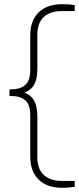

<svg xmlns="http://www.w3.org/2000/svg" viewBox="-20 -770 378 920"><path d="M278 130Q206.5 130 165.8 91Q125 52 125 -20.5V-217Q125 -267 102 -288.5Q79 -310 33 -310H25.5V-342H33Q79 -342 102 -364Q125 -386 125 -435V-599.5Q125 -672.5 165.8 -711.2Q206.5 -750 278 -750Q294.5 -750 310.8 -748.8Q327 -747.5 338 -745V-717H276Q221 -717 190 -688.8Q159 -660.5 159 -603V-440Q159 -389 141.5 -361Q124 -333 87 -323V-329Q124 -319.5 141.5 -291.2Q159 -263 159 -212V-17Q159 40 190 68.5Q221 97 276 97H338V125Q327 127 310.8 128.5Q294.5 130 278 130Z"/></svg>

Font: Encode Sans SC Thin
Style: Regular
Weight: 250
Designer: Multiple Designers
Foundry: Impallari Type
Version: Version 3.002